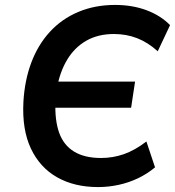

<svg xmlns="http://www.w3.org/2000/svg" viewBox="-20 -749 710 779"><path d="M378 10Q282 10 212 -29.5Q142 -69 105.5 -146Q69 -223 75 -336Q80 -423 107 -495Q134 -567 182 -619.5Q230 -672 297.5 -700.5Q365 -729 447 -729Q517 -729 574.5 -707.5Q632 -686 670 -647L620 -541Q580 -577 536.5 -594Q493 -611 442 -611Q378 -611 330.5 -584Q283 -557 253 -507.5Q223 -458 211 -391L193 -418H528L512 -312H185L205 -335Q202 -261 220 -210.5Q238 -160 280.5 -134Q323 -108 390 -108Q438 -108 482.5 -123.5Q527 -139 574 -175L609 -70Q578 -44 540.5 -26Q503 -8 461.5 1Q420 10 378 10Z"/></svg>

Font: Nunitoga
Style: Bold Italic
Weight: 700
Italic angle: -9°
Designer: Vernon Adams
Foundry: Vernon Adams
Version: Version 1.0